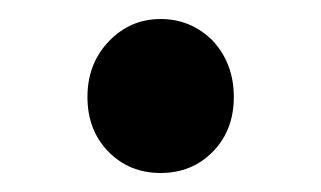

<svg xmlns="http://www.w3.org/2000/svg" viewBox="-20 -169 338 202"><path d="M149 13Q116 13 94 -9.5Q72 -32 72 -67Q72 -102 94.5 -125.5Q117 -149 149 -149Q181 -149 204 -126Q226 -102 226 -67Q226 -32 204 -9.5Q182 13 149 13Z"/></svg>

Font: GenSenRounded JP M
Style: Regular
Weight: 500
Version: Version 1.501;PS 1;hotconv 16.6.51;makeotf.lib2.5.65220